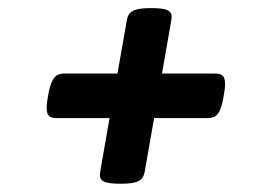

<svg xmlns="http://www.w3.org/2000/svg" viewBox="-20 -521 640 474"><path d="M403.8 -479.5Q403.8 -477.1 402.8 -470.2L379.9 -339.4H511.2Q523.9 -339.4 529.8 -334Q535.6 -328.6 535.6 -314Q535.6 -301.3 532.2 -284.2Q528.3 -261.2 523.2 -249.5Q518.1 -237.8 510.7 -233.6Q503.4 -229.5 491.7 -229.5H360.4L337.4 -98.1Q335.4 -86.4 330.1 -80.1Q324.7 -73.7 312.5 -70.6Q300.3 -67.4 277.3 -67.4Q248.5 -67.4 237.5 -72.3Q226.6 -77.1 226.6 -89.4Q226.6 -91.3 227.5 -98.1L250.5 -229.5H119.6Q106.9 -229.5 101.1 -234.6Q95.2 -239.7 95.2 -254.4Q95.2 -267.1 98.6 -284.2Q102.5 -307.1 107.9 -318.8Q113.3 -330.6 120.4 -335Q127.4 -339.4 139.2 -339.4H270L293 -470.2Q294.9 -481.9 300.3 -488.3Q305.7 -494.6 318.1 -497.8Q330.6 -501 353.5 -501Q382.3 -501 393.1 -496.1Q403.8 -491.2 403.8 -479.5Z"/></svg>

Font: Courier Prime Sans
Style: Bold Italic
Weight: 700
Italic angle: -10°
Designer: Alan Dague-Greene
Foundry: Quote-Unquote Apps
Version: Version 3.020